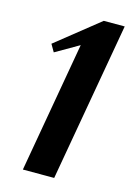

<svg xmlns="http://www.w3.org/2000/svg" viewBox="-104 -715 533 770"><g transform="rotate(15 162.0 -330.0)"><path d="M70 0 165 -542 68 -486 50 -517 229 -660H316L200 0Z"/></g></svg>

Font: Philosopher
Style: Bold Italic
Weight: 700
Italic angle: -10°
Designer: Jovanny Lemonad
Foundry: Jovanny Lemonad
Version: Version 2.000